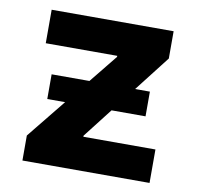

<svg xmlns="http://www.w3.org/2000/svg" viewBox="-66 -614 704 682"><g transform="rotate(10 286.0 -272.5)"><path d="M57.5 0V-90.2L324.6 -420.8V-424.7H66.8V-545.5H506.7V-447.1L256 -124.6V-120.7H516V0ZM106.5 -230.5V-319.6H460.9V-230.5Z"/></g></svg>

Font: InterMG
Style: Bold
Weight: 700
Designer: Rasmus Andersson
Foundry: rsms
Version: Version 3.019;December 26, 2023;FontCreator 15.0.0.2955 64-b